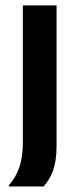

<svg xmlns="http://www.w3.org/2000/svg" viewBox="-20 -520 292 707"><path d="M140.8 166.7C167.5 134.2 188.3 98.3 188.3 17.5V-500H64.2V4.2C64.2 79.2 45 125 13.3 161.7V166.7Z"/></svg>

Font: Familjen Grotesk SemiBold
Style: Regular
Weight: 600
Designer: Anders Wikstroem, Jonas Baeckman, Matilda Gysing, Kristian Moeller
Foundry: Familjen STHLM AB
Version: Version 2.000